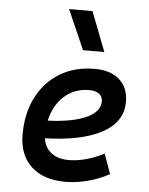

<svg xmlns="http://www.w3.org/2000/svg" viewBox="-56 -841 697 896"><g transform="rotate(5 293.0 -392.5)"><path d="M291 -92.8Q329.1 -92.8 372.3 -104.5Q415.5 -116.2 455.1 -137.7L488.8 -44.4Q441.4 -17.6 387.2 -3.9Q333 9.8 283.7 9.8Q181.2 9.8 123.5 -43.7Q65.9 -97.2 65.9 -192.9Q65.9 -293.5 104.7 -368.7Q143.6 -443.8 213.1 -485.6Q282.7 -527.3 375 -527.3Q449.7 -527.3 491.5 -490Q533.2 -452.6 533.2 -386.2Q533.2 -291 435.8 -239.3Q338.4 -187.5 159.7 -184.1L146.5 -266.6Q276.4 -268.1 348.6 -297.6Q420.9 -327.1 420.9 -378.9Q420.9 -400.9 404.8 -413.6Q388.7 -426.3 358.4 -426.3Q302.7 -426.3 260.5 -398.2Q218.3 -370.1 194.6 -319.6Q170.9 -269 170.4 -201.7Q170.9 -150.4 202.9 -121.6Q234.9 -92.8 291 -92.8ZM312.5 -609.4 231 -794.9H340.8L412.6 -609.4Z"/></g></svg>

Font: Cascadia Mono Medium
Style: Italic
Weight: 500
Italic angle: -10°
Monospace: yes
Designer: Aaron Bell
Foundry: Saja Typeworks
Version: Version 2407.024